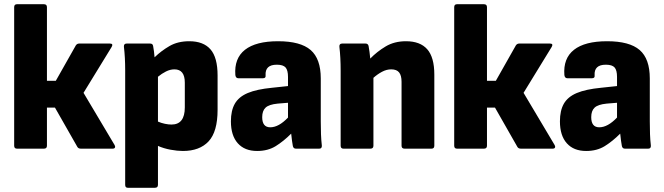

<svg xmlns="http://www.w3.org/2000/svg" viewBox="-20 -703 3140 908"><path d="M522 -17Q526 -10 523.5 -5Q521 0 513 0H362Q351 0 346 -8L240 -194H202V-14Q202 0 188 0H60Q47 0 47 -14V-669Q47 -683 60 -683H188Q202 -683 202 -669V-321H244L339 -489Q345 -497 354 -497H500Q517 -497 508 -481L375 -264Z M584 185Q572 185 572 171V-370Q572 -401 570.5 -429Q569 -457 566 -482Q565 -497 579 -497H690Q702 -497 704 -486Q706 -475 708 -461Q710 -447 711 -432Q743 -463 782 -485.5Q821 -508 875 -508Q942 -508 975.5 -469.5Q1009 -431 1009 -346V-184Q1009 -80 966.5 -34.5Q924 11 845 11Q819 11 786.5 5Q754 -1 727 -13V171Q727 185 713 185ZM805 -375Q785 -375 765 -365Q745 -355 727 -340V-128Q743 -121 760 -117.5Q777 -114 791 -114Q854 -114 854 -195V-312Q854 -375 805 -375Z M1196 11Q1137 11 1104.5 -25.5Q1072 -62 1072 -129Q1072 -180 1090.5 -212.5Q1109 -245 1151.5 -263Q1194 -281 1267 -288L1342 -296V-339Q1342 -371 1330.5 -384Q1319 -397 1289 -397Q1233 -397 1236 -347Q1238 -333 1224 -333H1107Q1095 -333 1093 -348Q1087 -427 1138.5 -467.5Q1190 -508 1295 -508Q1401 -508 1449 -466.5Q1497 -425 1497 -332V-129Q1497 -96 1498 -68.5Q1499 -41 1502 -15Q1503 0 1490 0H1379Q1368 0 1365 -12Q1361 -33 1357 -71Q1321 -35 1284 -12Q1247 11 1196 11ZM1220 -149Q1220 -101 1258 -101Q1298 -101 1342 -147V-217L1293 -213Q1252 -209 1236 -194Q1220 -179 1220 -149Z M1604 0Q1591 0 1591 -14V-368Q1591 -400 1589.5 -428.5Q1588 -457 1585 -482Q1584 -497 1598 -497H1709Q1720 -497 1723 -486Q1728 -459 1731 -426Q1763 -459 1804 -483.5Q1845 -508 1900 -508Q1967 -508 2000.5 -470Q2034 -432 2034 -350V-14Q2034 0 2021 0H1893Q1879 0 1879 -14V-316Q1879 -346 1867.5 -360.5Q1856 -375 1830 -375Q1808 -375 1786.5 -363.5Q1765 -352 1746 -335V-14Q1746 0 1732 0Z M2603 -17Q2607 -10 2604.5 -5Q2602 0 2594 0H2443Q2432 0 2427 -8L2321 -194H2283V-14Q2283 0 2269 0H2141Q2128 0 2128 -14V-669Q2128 -683 2141 -683H2269Q2283 -683 2283 -669V-321H2325L2420 -489Q2426 -497 2435 -497H2581Q2598 -497 2589 -481L2456 -264Z M2752 11Q2693 11 2660.5 -25.5Q2628 -62 2628 -129Q2628 -180 2646.5 -212.5Q2665 -245 2707.5 -263Q2750 -281 2823 -288L2898 -296V-339Q2898 -371 2886.5 -384Q2875 -397 2845 -397Q2789 -397 2792 -347Q2794 -333 2780 -333H2663Q2651 -333 2649 -348Q2643 -427 2694.5 -467.5Q2746 -508 2851 -508Q2957 -508 3005 -466.5Q3053 -425 3053 -332V-129Q3053 -96 3054 -68.5Q3055 -41 3058 -15Q3059 0 3046 0H2935Q2924 0 2921 -12Q2917 -33 2913 -71Q2877 -35 2840 -12Q2803 11 2752 11ZM2776 -149Q2776 -101 2814 -101Q2854 -101 2898 -147V-217L2849 -213Q2808 -209 2792 -194Q2776 -179 2776 -149Z"/></svg>

Font: Sofia Sans Semi Condensed Black
Style: Regular
Weight: 900
Designer: Botio Nikoltchev, Ani Petrova
Foundry: lettersoup
Version: Version 4.100; ttfautohint (v1.8.4.7-5d5b)